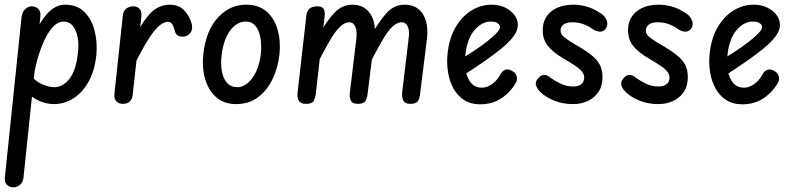

<svg xmlns="http://www.w3.org/2000/svg" viewBox="-41 -443 3415 819"><path d="M16 356Q-2 356 -12.5 344Q-23 332 -20 312L51 -371Q54 -392 66.5 -404Q79 -416 94 -416Q112 -416 123 -404.5Q134 -393 131 -371L59 316Q57 334 44.5 345Q32 356 16 356ZM188 1Q160 1 128 -12Q96 -25 73 -52L82 -134Q106 -98 136.5 -84.5Q167 -71 190 -71Q228 -71 256 -108Q284 -145 291 -215Q296 -251 290.5 -282Q285 -313 270 -332Q255 -351 229 -351Q208 -351 188.5 -332Q169 -313 153 -281Q137 -249 124 -208Q111 -167 104 -122L111 -309Q121 -329 133.5 -349Q146 -369 161.5 -386Q177 -403 196 -413Q215 -423 237 -423Q289 -423 320 -391Q351 -359 363 -310Q375 -261 370 -209Q363 -141 336.5 -94Q310 -47 271.5 -23Q233 1 188 1Z M483 0Q465 0 455 -11.5Q445 -23 447 -42L483 -378Q485 -397 498 -406.5Q511 -416 528 -416Q545 -416 554.5 -405Q564 -394 562 -373L525 -39Q524 -22 513.5 -11Q503 0 483 0ZM755 -290Q740 -284 724.5 -288.5Q709 -293 705 -310Q701 -327 694.5 -338.5Q688 -350 675 -350Q655 -350 631.5 -327Q608 -304 578.5 -253.5Q549 -203 509 -118L521 -257Q557 -337 594.5 -380Q632 -423 684 -423Q722 -423 745 -398.5Q768 -374 777 -340Q781 -320 774.5 -308Q768 -296 755 -290Z M966 1Q914 1 881 -28.5Q848 -58 834 -106Q820 -154 826 -210Q837 -312 888 -367.5Q939 -423 1009 -423Q1063 -423 1096 -394Q1129 -365 1143 -316.5Q1157 -268 1151 -211Q1145 -155 1122 -106.5Q1099 -58 1060 -28.5Q1021 1 966 1ZM972 -71Q994 -71 1015.5 -88.5Q1037 -106 1052 -138.5Q1067 -171 1072 -216Q1074 -237 1072.5 -260.5Q1071 -284 1064 -304.5Q1057 -325 1043.5 -338Q1030 -351 1008 -351Q969 -351 940.5 -312.5Q912 -274 904 -205Q900 -169 905.5 -138.5Q911 -108 927.5 -89.5Q944 -71 972 -71Z M1264 0Q1241 0 1233.5 -14Q1226 -28 1228 -45L1266 -378Q1268 -397 1280 -406.5Q1292 -416 1313 -416Q1333 -416 1339.5 -405Q1346 -394 1344 -376L1306 -42Q1304 -28 1298 -14Q1292 0 1264 0ZM1486 0Q1462 0 1455.5 -14Q1449 -28 1451 -45L1479 -278Q1483 -311 1474.5 -329.5Q1466 -348 1449 -348Q1430 -348 1410 -329.5Q1390 -311 1365 -268.5Q1340 -226 1305 -156L1318 -291Q1352 -353 1385 -388Q1418 -423 1462 -423Q1513 -423 1539 -383.5Q1565 -344 1556 -276L1527 -43Q1526 -29 1519 -14.5Q1512 0 1486 0ZM1710 0Q1686 0 1679.5 -14Q1673 -28 1674 -45L1702 -278Q1707 -311 1698.5 -329.5Q1690 -348 1673 -348Q1653 -348 1633 -329.5Q1613 -311 1588.5 -268.5Q1564 -226 1528 -156L1542 -291Q1576 -353 1608.5 -388Q1641 -423 1685 -423Q1737 -423 1762.5 -383.5Q1788 -344 1780 -276L1751 -43Q1750 -29 1743 -14.5Q1736 0 1710 0Z M2007 2Q1967 2 1938.5 -16.5Q1910 -35 1893 -66Q1876 -97 1870 -135.5Q1864 -174 1868 -213Q1875 -281 1903 -328Q1931 -375 1971 -399Q2011 -423 2056 -423Q2088 -423 2113 -411Q2138 -399 2153 -379.5Q2168 -360 2168 -336Q2168 -313 2149 -287.5Q2130 -262 2096 -234.5Q2062 -207 2018.5 -177Q1975 -147 1925 -115L1918 -186Q1949 -205 1980 -225.5Q2011 -246 2036.5 -266Q2062 -286 2077 -302Q2092 -318 2092 -327Q2092 -336 2082.5 -343.5Q2073 -351 2052 -351Q2014 -351 1982.5 -314Q1951 -277 1944 -207Q1940 -171 1946 -139.5Q1952 -108 1969 -88.5Q1986 -69 2015 -69Q2037 -69 2059 -85Q2081 -101 2095 -128Q2102 -141 2115.5 -145.5Q2129 -150 2144 -140Q2158 -133 2162.5 -118.5Q2167 -104 2160 -91Q2137 -50 2098 -24Q2059 2 2007 2Z M2403 1Q2361 1 2326.5 -12.5Q2292 -26 2271 -44Q2254 -58 2247 -74.5Q2240 -91 2252 -106Q2265 -123 2279 -123.5Q2293 -124 2308 -111Q2324 -99 2349.5 -86.5Q2375 -74 2405 -74Q2426 -74 2438.5 -84Q2451 -94 2451 -112Q2451 -123 2444.5 -133.5Q2438 -144 2419 -158Q2400 -172 2360 -195Q2315 -222 2294.5 -249Q2274 -276 2274 -314Q2274 -364 2309.5 -393.5Q2345 -423 2407 -423Q2431 -423 2459.5 -415.5Q2488 -408 2517 -389Q2539 -376 2546.5 -357Q2554 -338 2544 -322Q2535 -308 2518.5 -308Q2502 -308 2484 -321Q2469 -332 2447.5 -340Q2426 -348 2400 -348Q2376 -348 2363 -338.5Q2350 -329 2350 -313Q2350 -297 2365.5 -284.5Q2381 -272 2408 -256Q2454 -230 2480 -209.5Q2506 -189 2517.5 -167Q2529 -145 2529 -114Q2529 -76 2511.5 -50.5Q2494 -25 2466 -12Q2438 1 2403 1Z M2767 1Q2725 1 2690.5 -12.5Q2656 -26 2635 -44Q2618 -58 2611 -74.5Q2604 -91 2616 -106Q2629 -123 2643 -123.5Q2657 -124 2672 -111Q2688 -99 2713.5 -86.5Q2739 -74 2769 -74Q2790 -74 2802.5 -84Q2815 -94 2815 -112Q2815 -123 2808.5 -133.5Q2802 -144 2783 -158Q2764 -172 2724 -195Q2679 -222 2658.5 -249Q2638 -276 2638 -314Q2638 -364 2673.5 -393.5Q2709 -423 2771 -423Q2795 -423 2823.5 -415.5Q2852 -408 2881 -389Q2903 -376 2910.5 -357Q2918 -338 2908 -322Q2899 -308 2882.5 -308Q2866 -308 2848 -321Q2833 -332 2811.5 -340Q2790 -348 2764 -348Q2740 -348 2727 -338.5Q2714 -329 2714 -313Q2714 -297 2729.5 -284.5Q2745 -272 2772 -256Q2818 -230 2844 -209.5Q2870 -189 2881.5 -167Q2893 -145 2893 -114Q2893 -76 2875.5 -50.5Q2858 -25 2830 -12Q2802 1 2767 1Z M3125 2Q3085 2 3056.5 -16.5Q3028 -35 3011 -66Q2994 -97 2988 -135.5Q2982 -174 2986 -213Q2993 -281 3021 -328Q3049 -375 3089 -399Q3129 -423 3174 -423Q3206 -423 3231 -411Q3256 -399 3271 -379.5Q3286 -360 3286 -336Q3286 -313 3267 -287.5Q3248 -262 3214 -234.5Q3180 -207 3136.5 -177Q3093 -147 3043 -115L3036 -186Q3067 -205 3098 -225.5Q3129 -246 3154.5 -266Q3180 -286 3195 -302Q3210 -318 3210 -327Q3210 -336 3200.5 -343.5Q3191 -351 3170 -351Q3132 -351 3100.5 -314Q3069 -277 3062 -207Q3058 -171 3064 -139.5Q3070 -108 3087 -88.5Q3104 -69 3133 -69Q3155 -69 3177 -85Q3199 -101 3213 -128Q3220 -141 3233.5 -145.5Q3247 -150 3262 -140Q3276 -133 3280.5 -118.5Q3285 -104 3278 -91Q3255 -50 3216 -24Q3177 2 3125 2Z"/></svg>

Font: Edu SA Beginner Medium
Style: Regular
Weight: 500
Version: Version 1.003